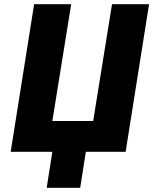

<svg xmlns="http://www.w3.org/2000/svg" viewBox="-20 -725 732 917"><path d="M203 172 230 0H31L143 -705H320L230 -147H425L515 -705H692L580 0H390L363 172Z"/></svg>

Font: Nunito Sans 7pt Condensed Black
Style: Italic
Weight: 900
Width: 3
Italic angle: -9°
Designer: Vernon Adams
Foundry: Vernon Adams
Version: Version 3.101;gftools[0.9.27]